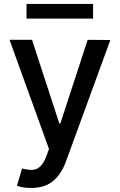

<svg xmlns="http://www.w3.org/2000/svg" viewBox="-20 -747 607 972"><path d="M138.7 204.6Q91.3 204.6 65.9 192.9L91.8 106Q121.1 113.8 143.6 113Q166 112.3 183.8 95.5Q201.7 78.6 214.8 43.5L228 7.3L28.3 -545.4H142.1L280.3 -122.1H285.6L423.8 -545.4L538.6 -544.4L313 72.8Q288.6 138.2 246.1 171.4Q203.6 204.6 138.7 204.6ZM451.2 -727.1V-652.8H114.3V-727.1Z"/></svg>

Font: Karasuma Gothic
Style: Regular
Weight: 500
Designer: Rasmus Andersson / Ryoko Nishizuka
Foundry: Genbu
Version: Version 1.00